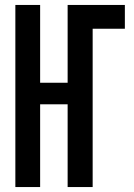

<svg xmlns="http://www.w3.org/2000/svg" viewBox="-20 -755 540 775"><path d="M42 0V-735H142V-421H253V-735H484V-639H354V0H253V-334H142V0Z"/></svg>

Font: Iosevka
Style: Bold
Weight: 700
Monospace: yes
Designer: Belleve Invis
Foundry: Belleve Invis
Version: Version 32.5.0; ttfautohint (v1.8.4)